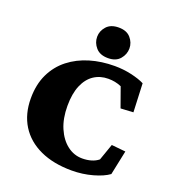

<svg xmlns="http://www.w3.org/2000/svg" viewBox="-141 -886 906 1004"><g transform="rotate(20 311.5 -384.5)"><path d="M371.1 8.8Q269.5 8.8 195.3 -25.4Q121.1 -59.6 81.5 -123Q42 -186.5 42 -273.4Q42 -350.6 69.8 -408.7Q97.7 -466.8 147 -505.4Q196.3 -543.9 260.3 -563Q324.2 -582 397.5 -582Q445.3 -582 490.7 -571.8Q536.1 -561.5 564.5 -546.9L571.3 -387.7L501 -383.8L461.9 -493.2Q443.4 -501 425.8 -504.4Q408.2 -507.8 388.7 -507.8Q343.8 -507.8 309.1 -484.9Q274.4 -461.9 254.9 -416Q235.4 -370.1 235.4 -301.8Q235.4 -231.4 257.8 -179.2Q280.3 -127 317.9 -98.1Q355.5 -69.3 401.4 -69.3Q428.7 -69.3 451.7 -76.2Q474.6 -83 491.2 -96.7L523.4 -188.5L601.6 -180.7L573.2 -44.9Q543 -22.5 487.3 -6.8Q431.6 8.8 371.1 8.8ZM348.6 -608.4Q303.7 -608.4 280.8 -634.8Q257.8 -661.1 257.8 -694.3Q257.8 -726.6 280.8 -752.4Q303.7 -778.3 348.6 -778.3Q392.6 -778.3 415 -752.4Q437.5 -726.6 437.5 -694.3Q437.5 -661.1 415 -634.8Q392.6 -608.4 348.6 -608.4Z"/></g></svg>

Font: Crimson Pro Black
Style: Regular
Weight: 900
Designer: Jacques Le Bailly
Foundry: Baron von Fonthausen
Version: Version 1.003